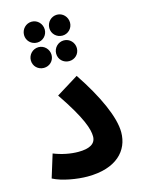

<svg xmlns="http://www.w3.org/2000/svg" viewBox="-128 -932 746 1011"><g transform="rotate(-15 245.0 -426.5)"><path d="M285 -745C316 -745 341 -770 341 -801C341 -833 316 -859 285 -859C253 -859 228 -833 228 -801C228 -770 253 -745 285 -745ZM147 -744C178 -744 203 -769 203 -800C203 -832 178 -858 147 -858C115 -858 90 -832 90 -800C90 -769 115 -744 147 -744ZM147 -606C178 -606 203 -630 203 -662C203 -693 178 -719 147 -719C115 -719 90 -693 90 -662C90 -630 115 -606 147 -606ZM285 -606C316 -606 341 -630 341 -662C341 -693 316 -719 285 -719C253 -719 228 -693 228 -662C228 -630 253 -606 285 -606ZM35 -33C84 -7 166 6 221 6C379 6 452 -74 452 -174C452 -256 395 -382 302 -521L181 -446C283 -296 303 -230 303 -191C303 -150 268 -132 208 -132C166 -132 119 -141 74 -159Z"/></g></svg>

Font: Noto Sans Arabic UI SmCn
Style: Bold
Weight: 700
Width: 4
Designer: Monotype Design Team, Nadine Chahine and Nizar Qandah
Foundry: Monotype Imaging Inc.
Version: Version 2.010